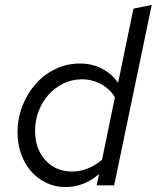

<svg xmlns="http://www.w3.org/2000/svg" viewBox="-20 -750 634 777"><path d="M371 0 381 -46Q353 -21 318.5 -7Q284 7 245 7Q203 7 167.5 -10Q132 -27 106 -56.5Q80 -86 65.5 -126.5Q51 -167 51 -214Q51 -271 71 -322Q91 -373 125 -411Q159 -449 205 -471Q251 -493 303 -493Q352 -493 392 -472.5Q432 -452 458 -415L520 -715L594 -730L442 0ZM122 -220Q122 -148 163.5 -102Q205 -56 271 -56Q305 -56 336 -68.5Q367 -81 393 -104L445 -356Q426 -389 390 -409Q354 -429 312 -429Q272 -429 237.5 -412.5Q203 -396 177.5 -368Q152 -340 137 -302Q122 -264 122 -220Z"/></svg>

Font: Red Hat Text
Style: Italic
Weight: 400
Italic angle: -12°
Designer: Pentagram / MCKL
Foundry: Pentagram / MCKL
Version: Version 1.005; Red Hat Text Italic